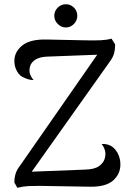

<svg xmlns="http://www.w3.org/2000/svg" viewBox="-20 -883 618 909"><path d="M62 6 48 -19Q48 -42 54 -61Q60 -80 75 -99L457 -648L469 -625L205 -615Q170 -614 149 -601.5Q128 -589 122 -568Q117 -548 122 -533Q127 -518 139 -504Q116 -504 95 -515Q75 -521 61.5 -544Q48 -567 48 -594Q48 -637 84.5 -667Q121 -697 197 -696L387 -692Q427 -691 457 -692.5Q487 -694 508 -700L525 -673Q525 -647 519.5 -628.5Q514 -610 499 -590L111 -43L101 -69L382 -80Q428 -81 449.5 -97Q471 -113 476 -133Q482 -154 476.5 -172Q471 -190 461 -201Q472 -202 477 -201Q482 -200 488 -199Q508 -194 522 -179Q536 -164 543 -144.5Q550 -125 550 -104Q550 -59 515.5 -28.5Q481 2 407 1L168 -3Q139 -3 115 -2Q91 -1 62 6ZM292 -753Q270 -753 253.5 -769.5Q237 -786 237 -808Q237 -831 253.5 -847Q270 -863 292 -863Q314 -863 330 -847Q346 -831 346 -808Q346 -786 330 -769.5Q314 -753 292 -753Z"/></svg>

Font: Arima Medium
Style: Regular
Weight: 500
Designer: Joana Correia and Natanael Gama
Foundry: NDISCOVER
Version: Version 1.101;gftools[0.9.23]